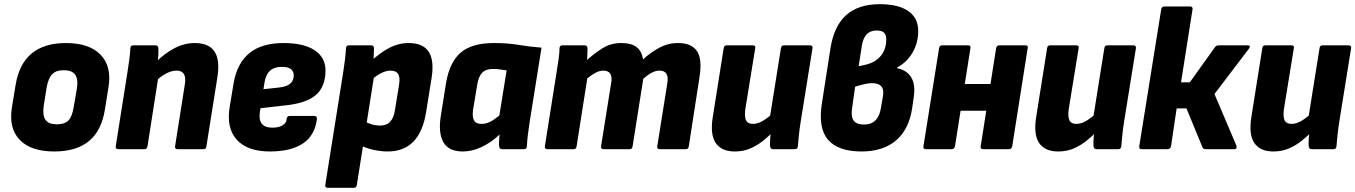

<svg xmlns="http://www.w3.org/2000/svg" viewBox="-20 -714 6487 919"><path d="M240 11Q128 11 74.5 -44.5Q21 -100 37 -200L55 -309Q88 -508 296 -508Q407 -508 461.5 -452Q516 -396 499 -295L482 -189Q466 -88 405.5 -38.5Q345 11 240 11ZM252 -119Q290 -119 308 -138Q326 -157 333 -203L348 -290Q355 -336 339.5 -357Q324 -378 285 -378Q248 -378 229.5 -358.5Q211 -339 203 -294L189 -206Q183 -161 198 -140Q213 -119 252 -119Z M830 0Q816 0 818 -14L865 -312Q875 -376 825 -376Q801 -376 774 -361.5Q747 -347 718 -319L719 -410Q768 -459 815.5 -483.5Q863 -508 912 -508Q980 -508 1007 -467Q1034 -426 1020 -341L968 -14Q967 0 955 0ZM547 0Q532 0 534 -14L590 -368Q595 -400 599 -429.5Q603 -459 604 -483Q605 -497 618 -497H724Q737 -497 738 -484Q739 -468 737.5 -446.5Q736 -425 734 -405L739 -353L686 -14Q683 0 672 0Z M1272 11Q1164 11 1113 -45.5Q1062 -102 1080 -206L1098 -315Q1115 -412 1174 -460Q1233 -508 1337 -508Q1434 -508 1486 -473.5Q1538 -439 1538 -377Q1538 -299 1491.5 -259Q1445 -219 1341 -209L1227 -196L1224 -180Q1218 -141 1233 -122Q1248 -103 1283 -103Q1314 -103 1332.5 -114Q1351 -125 1352 -145Q1354 -159 1366 -159H1484Q1498 -159 1497 -145Q1488 -67 1431 -28Q1374 11 1272 11ZM1241 -287 1315 -295Q1352 -299 1369 -313.5Q1386 -328 1386 -353Q1386 -373 1372 -383.5Q1358 -394 1329 -394Q1293 -394 1272.5 -375.5Q1252 -357 1246 -319Z M1836 11Q1800 11 1762.5 2Q1725 -7 1702 -21L1718 -136Q1735 -126 1757 -119.5Q1779 -113 1800 -113Q1831 -113 1848.5 -132.5Q1866 -152 1871 -191L1890 -308Q1896 -343 1886 -359.5Q1876 -376 1849 -376Q1827 -376 1801.5 -362.5Q1776 -349 1745 -321L1746 -413Q1799 -462 1843.5 -485Q1888 -508 1936 -508Q2004 -508 2031.5 -467Q2059 -426 2046 -342L2020 -180Q2005 -84 1959 -36.5Q1913 11 1836 11ZM1549 185Q1535 185 1537 171L1623 -370Q1628 -403 1631.5 -431Q1635 -459 1636 -483Q1637 -497 1650 -497H1756Q1769 -497 1770 -484Q1770 -469 1769 -448.5Q1768 -428 1766 -410L1771 -353L1688 171Q1686 185 1674 185Z M2195 11Q2127 11 2102 -33.5Q2077 -78 2090 -160L2115 -317Q2132 -417 2185.5 -462.5Q2239 -508 2344 -508Q2410 -508 2463.5 -499Q2517 -490 2572 -486L2515 -129Q2510 -96 2506.5 -68Q2503 -40 2502 -14Q2501 0 2488 0H2383Q2371 0 2369 -14Q2368 -26 2369 -40.5Q2370 -55 2371 -70Q2330 -31 2284.5 -10Q2239 11 2195 11ZM2284 -121Q2306 -121 2326 -131Q2346 -141 2370 -161L2405 -377Q2391 -379 2374.5 -381.5Q2358 -384 2339 -384Q2305 -384 2287.5 -365.5Q2270 -347 2264 -307L2244 -187Q2240 -154 2249 -137.5Q2258 -121 2284 -121Z M2601 0Q2586 0 2588 -14L2644 -368Q2649 -400 2653.5 -429Q2658 -458 2658 -484Q2659 -497 2672 -497H2778Q2791 -497 2792 -484Q2792 -471 2791.5 -457Q2791 -443 2790 -427Q2825 -459 2864.5 -483.5Q2904 -508 2954 -508Q3002 -508 3027 -488.5Q3052 -469 3058 -430Q3093 -462 3135 -485Q3177 -508 3225 -508Q3290 -508 3316 -469.5Q3342 -431 3328 -344L3277 -14Q3275 0 3263 0H3138Q3124 0 3126 -14L3174 -315Q3179 -345 3170 -360.5Q3161 -376 3137 -376Q3118 -376 3098.5 -365.5Q3079 -355 3059 -337L3008 -14Q3006 0 2994 0H2870Q2855 0 2857 -14L2905 -315Q2911 -345 2901.5 -360.5Q2892 -376 2868 -376Q2850 -376 2831 -366Q2812 -356 2791 -339L2740 -14Q2738 0 2726 0Z M3497 11Q3433 11 3405.5 -30Q3378 -71 3392 -156L3444 -484Q3446 -497 3458 -497H3582Q3598 -497 3595 -484L3547 -189Q3543 -152 3551.5 -136.5Q3560 -121 3584 -121Q3609 -121 3635.5 -138Q3662 -155 3688 -180L3686 -89Q3662 -64 3633.5 -41Q3605 -18 3571.5 -3.5Q3538 11 3497 11ZM3680 0Q3668 0 3666 -14Q3665 -31 3666.5 -50.5Q3668 -70 3670 -90L3664 -146L3718 -484Q3720 -497 3732 -497H3857Q3871 -497 3869 -483L3812 -129Q3807 -97 3804 -68.5Q3801 -40 3799 -14Q3798 0 3785 0Z M4104 11Q3992 11 3943.5 -45Q3895 -101 3914 -219L3955 -483Q3972 -590 4030.5 -642Q4089 -694 4191 -694Q4280 -694 4327.5 -661Q4375 -628 4375 -566Q4375 -509 4348 -462.5Q4321 -416 4273 -390V-388Q4322 -378 4342.5 -342Q4363 -306 4353 -245L4346 -196Q4331 -95 4269 -42Q4207 11 4104 11ZM4116 -118Q4185 -118 4197 -200L4206 -253Q4212 -285 4198.5 -300.5Q4185 -316 4154 -316Q4140 -316 4120.5 -312Q4101 -308 4073 -299L4059 -200Q4052 -157 4065.5 -137.5Q4079 -118 4116 -118ZM4090 -397 4118 -403Q4169 -414 4195.5 -446Q4222 -478 4222 -525Q4222 -548 4211 -558Q4200 -568 4176 -568Q4146 -568 4128.5 -550Q4111 -532 4105 -494Z M4686 0Q4672 0 4674 -14L4748 -484Q4750 -497 4764 -497H4888Q4902 -497 4899 -484L4825 -14Q4822 0 4809 0ZM4411 0Q4398 0 4400 -14L4475 -484Q4477 -497 4490 -497H4614Q4627 -497 4625 -484L4551 -14Q4548 0 4535 0ZM4565 -184 4586 -312H4749L4729 -184Z M5045 11Q4981 11 4953.5 -30Q4926 -71 4940 -156L4992 -484Q4994 -497 5006 -497H5130Q5146 -497 5143 -484L5095 -189Q5091 -152 5099.5 -136.5Q5108 -121 5132 -121Q5157 -121 5183.5 -138Q5210 -155 5236 -180L5234 -89Q5210 -64 5181.5 -41Q5153 -18 5119.5 -3.5Q5086 11 5045 11ZM5228 0Q5216 0 5214 -14Q5213 -31 5214.5 -50.5Q5216 -70 5218 -90L5212 -146L5266 -484Q5268 -497 5280 -497H5405Q5419 -497 5417 -483L5360 -129Q5355 -97 5352 -68.5Q5349 -40 5347 -14Q5346 0 5333 0Z M5952 -497Q5961 -497 5962 -492.5Q5963 -488 5958 -481L5793 -264L5898 -17Q5901 -10 5898 -5Q5895 0 5888 0H5751Q5740 0 5736 -8L5659 -195H5612L5585 -14Q5582 0 5568 0H5444Q5431 0 5433 -14L5538 -669Q5540 -683 5553 -683H5677Q5690 -683 5688 -669L5633 -320H5675L5796 -489Q5802 -497 5812 -497Z M6075 11Q6011 11 5983.5 -30Q5956 -71 5970 -156L6022 -484Q6024 -497 6036 -497H6160Q6176 -497 6173 -484L6125 -189Q6121 -152 6129.5 -136.5Q6138 -121 6162 -121Q6187 -121 6213.5 -138Q6240 -155 6266 -180L6264 -89Q6240 -64 6211.5 -41Q6183 -18 6149.5 -3.5Q6116 11 6075 11ZM6258 0Q6246 0 6244 -14Q6243 -31 6244.5 -50.5Q6246 -70 6248 -90L6242 -146L6296 -484Q6298 -497 6310 -497H6435Q6449 -497 6447 -483L6390 -129Q6385 -97 6382 -68.5Q6379 -40 6377 -14Q6376 0 6363 0Z"/></svg>

Font: Sofia Sans Semi Condensed Black
Style: Italic
Weight: 900
Italic angle: -9°
Version: Version 4.100